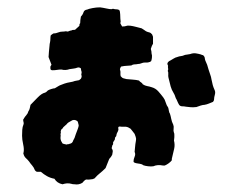

<svg xmlns="http://www.w3.org/2000/svg" viewBox="-20 -485 645 522"><path d="M454 -112Q454 -109 453.5 -107Q453 -105 453 -103Q456 -91 453.5 -80.5Q451 -70 448 -57Q447 -55 447 -49Q444 -45 438.5 -41Q433 -37 428 -35H423Q408 -38 397 -33Q391 -32 382.5 -33Q374 -34 369 -36Q367 -39 355 -40.5Q343 -42 343 -46Q343 -52 346 -59Q349 -66 346 -72Q346 -74 347 -83Q348 -92 348 -93Q350 -104 350 -107.5Q350 -111 346 -121Q344 -124 341 -127.5Q338 -131 335 -135Q333 -136 331.5 -137Q330 -138 328 -139Q323 -141 317 -140.5Q311 -140 306 -141Q301 -141 301.5 -137Q302 -133 302 -132Q300 -126 298.5 -124Q297 -122 296 -115Q292 -111 292.5 -108.5Q293 -106 290 -102Q287 -99 287.5 -95.5Q288 -92 285 -89Q285 -86 284 -85Q283 -84 283 -84H284Q285 -84 284 -82.5Q283 -81 284 -81Q287 -77 286.5 -72.5Q286 -68 285 -64Q282 -58 277 -53Q275 -49 272 -40.5Q269 -32 267 -28Q258 -19 251.5 -14Q245 -9 237 0Q233 2 232 2Q220 4 216 3Q212 2 204 12Q194 18 183 16Q177 16 175 15Q168 13 162 13.5Q156 14 150 16Q135 13 128 1Q117 -1 108 -6Q99 -11 91 -18H81Q79 -18 77.5 -19.5Q76 -21 75 -22Q72 -30 67.5 -35Q63 -40 59 -46Q55 -51 50.5 -55Q46 -59 44 -66Q44 -67 43.5 -68Q43 -69 44 -70Q46 -79 43 -92.5Q40 -106 40 -116Q40 -124 40.5 -132Q41 -140 44 -147Q45 -150 44 -153Q43 -156 43 -160Q45 -162 45 -163Q48 -168 52 -172.5Q56 -177 57 -182Q60 -186 61 -191Q62 -196 63 -200Q70 -207 81.5 -219Q93 -231 102 -233Q105 -234 107 -236Q109 -238 110 -239Q113 -241 119.5 -243Q126 -245 129 -245Q136 -249 139 -251Q142 -253 148 -255Q155 -258 163 -260Q171 -262 178 -263Q183 -265 187 -265.5Q191 -266 195 -267L200 -271Q202 -275 202 -276Q202 -280 201.5 -281Q201 -282 201 -283Q201 -282 200 -282L201 -283Q201 -284 201.5 -285Q202 -286 202 -289Q200 -295 200 -299Q195 -303 190 -301Q185 -299 179.5 -298.5Q174 -298 169 -297Q158 -293 147 -296Q141 -296 135 -295Q129 -294 123 -294Q117 -294 117 -299V-304Q118 -305 118.5 -306.5Q119 -308 120 -309Q118 -314 116 -319.5Q114 -325 112 -330Q112 -333 112.5 -336.5Q113 -340 113 -344Q114 -352 114.5 -359.5Q115 -367 116 -370Q117 -375 117 -380Q117 -385 118 -389Q120 -391 122 -392Q124 -393 125 -394Q132 -394 139 -397Q144 -399 149 -399Q154 -399 159 -400Q164 -399 162 -400Q160 -401 164 -399Q167 -400 169 -401Q171 -402 174 -402Q176 -404 184 -404Q186 -406 189.5 -409Q193 -412 195 -414Q198 -419 196 -418Q194 -417 198 -422Q198 -427 198.5 -430.5Q199 -434 200 -440Q205 -445 207 -451.5Q209 -458 217 -459Q221 -461 231.5 -463Q242 -465 252 -465Q260 -464 269 -462Q278 -460 283 -460Q287 -462 292 -460Q300 -460 304 -458Q305 -456 305.5 -455Q306 -454 306 -453Q307 -446 307 -440Q307 -434 308 -427Q308 -424 307.5 -423.5Q307 -423 307 -423Q307 -423 307 -422.5Q307 -422 308 -420Q309 -418 310 -416.5Q311 -415 312 -413Q320 -413 323.5 -414.5Q327 -416 335 -415Q342 -414 349.5 -412Q357 -410 365 -408Q367 -407 370.5 -404.5Q374 -402 377 -400Q381 -398 385.5 -397Q390 -396 393 -392Q394 -391 394.5 -389Q395 -387 396 -385V-366Q393 -362 390 -352Q390 -351 391 -348Q392 -345 392 -340Q394 -334 393 -327.5Q392 -321 391 -319Q388 -316 385 -316Q383 -315 379.5 -315Q376 -315 374 -315Q369 -315 364.5 -313Q360 -311 355 -311Q351 -310 346 -310Q341 -310 337 -307Q327 -306 323 -306Q319 -306 309 -304Q308 -302 307 -300Q306 -298 306 -297Q308 -290 307.5 -287Q307 -284 308 -278Q312 -273 316 -272Q320 -271 324 -270Q333 -269 341.5 -268.5Q350 -268 358 -266Q360 -263 363.5 -261Q367 -259 368 -256Q374 -252 380 -251Q386 -250 392 -248Q403 -245 410.5 -236.5Q418 -228 424 -220Q428 -215 430.5 -206.5Q433 -198 437 -193Q438 -191 439 -184.5Q440 -178 442 -176Q444 -170 445.5 -162Q447 -154 451 -146Q453 -141 452 -135Q451 -129 453 -124Q454 -123 454 -118.5Q454 -114 454 -112ZM564 -239Q566 -234 564 -227Q562 -220 562 -215Q562 -211 559 -208Q554 -206 548 -203.5Q542 -201 536 -200Q532 -200 525.5 -198Q519 -196 514 -194Q506 -193 498.5 -193.5Q491 -194 485 -195Q481 -196 475.5 -196Q470 -196 467 -200Q464 -205 462 -210Q460 -215 458 -218Q455 -228 451 -234Q447 -240 444 -250Q443 -254 441 -262Q439 -270 438 -274Q437 -278 437.5 -283.5Q438 -289 436 -292Q438 -296 437 -299.5Q436 -303 437 -306Q437 -307 435 -311Q435 -317 444 -321Q446 -322 451.5 -325.5Q457 -329 462 -330Q467 -332 472 -332.5Q477 -333 481 -335Q483 -336 488 -336.5Q493 -337 497 -338Q505 -341 512 -340Q519 -339 526 -337Q530 -335 532 -335Q537 -331 537 -325Q537 -324 537.5 -323Q538 -322 538 -321Q544 -309 547 -296Q549 -289 551.5 -282.5Q554 -276 555 -269Q557 -259 558.5 -253.5Q560 -248 564 -239ZM194 -145Q193 -147 192.5 -150.5Q192 -154 190 -156Q181 -162 173 -156Q169 -154 166 -152Q163 -150 161 -147Q157 -144 157 -143.5Q157 -143 152 -139Q151 -136 148.5 -134.5Q146 -133 145 -128Q146 -125 145 -122.5Q144 -120 145 -117Q145 -114 144.5 -111Q144 -108 146 -102Q149 -96 150 -95Q151 -94 161 -92Q163 -93 165.5 -93Q168 -93 169 -94Q177 -95 179 -103Q183 -109 186 -120Q189 -128 191.5 -134.5Q194 -141 194 -145Z"/></svg>

Font: Daruma Drop One
Style: Regular
Weight: 400
Designer: Maniackers Design
Version: Version 1.000